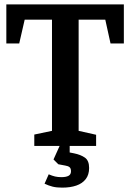

<svg xmlns="http://www.w3.org/2000/svg" viewBox="-20 -668 595 879"><path d="M137 0V-52L218 -69V-578H93L68 -469H9V-648H547V-469H486L462 -578H340V-69L420 -51V0ZM265 191Q239 191 221 186.5Q203 182 184 173L203 130Q219 137 232 140Q245 143 261 143Q282 143 293.5 137Q305 131 305 116Q305 103 298.5 97.5Q292 92 279 90L247 84L225 62L253 0H299V30L319 34Q349 40 368.5 53.5Q388 67 388 101Q388 132 372.5 152Q357 172 329.5 181.5Q302 191 265 191Z"/></svg>

Font: Faustina Light SemiBold
Style: Regular
Weight: 600
Version: Version 1.200